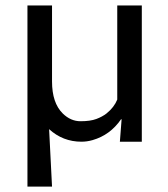

<svg xmlns="http://www.w3.org/2000/svg" viewBox="-20 -524 623 710"><path d="M281.2 0Q212.4 0 161.6 -46.4L172.4 166H81.5V-503.9H172.4V-222.7Q172.4 -143.6 211.9 -104.5Q241.2 -75.7 277.6 -75.7Q314 -75.7 336.2 -84Q358.4 -92.3 374 -104.5Q402.3 -127.4 413.6 -155.8V-503.9H504.4V0H423.3L429.7 -83H427.7Q387.2 -24.4 322.3 -5.9Q301.8 0 281.2 0Z"/></svg>

Font: Inder
Style: Regular
Weight: 400
Designer: Irina Smirnova
Foundry: Irina Smirnova
Version: Version 1.001